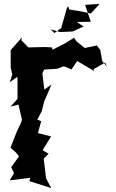

<svg xmlns="http://www.w3.org/2000/svg" viewBox="-20 -935 597 988"><path d="M530 -592 506 -621 496 -678 478 -701 416 -688 375 -721 361 -741 315 -712 250 -679 248 -691 212 -693 126 -691 90 -728 93 -743 35 -677V-590L43 -551L30 -512L70 -540V-426L34 -386L75 -397L93 -319L89 -305L67 -259L34 -175L62 -150L78 -131L38 -75L52 -44L30 -7L136 -20L131 -3L244 33L217 -17L205 -118L230 -144L199 -162L243 -233L175 -250L192 -311L172 -320L195 -363L207 -412L245 -500L208 -474L198 -557L207 -577L273 -581L309 -594L348 -578L377 -621L464 -570L462 -579L521 -613ZM330 -903 324 -893 295 -791 260 -765 241 -784 290 -770 354 -773 410 -799 375 -822 447 -823 418 -910 493 -915 447 -865 399 -876 337 -886Z"/></svg>

Font: Asimov Aggro
Style: Medium
Weight: 500
Designer: Google
Version: Version 2.000980; 2014